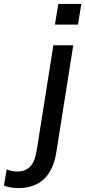

<svg xmlns="http://www.w3.org/2000/svg" viewBox="-153 -734 433 975"><path d="M126 -609 143 -714H260L243 -609ZM-60 221Q-77 221 -97.5 218Q-118 215 -133 208L-119 126Q-108 131 -93 134Q-78 137 -64 137Q-25 137 -0.5 112.5Q24 88 33 32L118 -504H219L133 39Q104 221 -60 221Z"/></svg>

Font: Mulish SemiBold
Style: Italic
Weight: 600
Italic angle: -9°
Designer: Vernon Adams
Foundry: Vernon Adams
Version: Version 3.603; ttfautohint (v1.8.3)